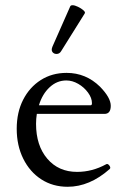

<svg xmlns="http://www.w3.org/2000/svg" viewBox="-20 -704 479 735"><path d="M239 11Q182 11 138 -17.5Q94 -46 69 -96.5Q44 -147 44 -211Q44 -274 68.5 -322Q93 -370 136 -397.5Q179 -425 235 -425Q309 -425 363 -372Q404 -330 404 -299Q404 -268 380 -268H121Q118 -249 118 -230Q118 -147 161 -96.5Q204 -46 275 -46Q333 -46 386 -75Q392 -79 398.5 -70.5Q405 -62 400 -57Q323 11 239 11ZM234 -396Q198 -396 170 -370Q142 -344 129 -301H327Q332 -301 332 -309Q332 -329 317 -349.5Q302 -370 279.5 -383Q257 -396 234 -396ZM214 -508Q208 -498 197.5 -497.5Q187 -497 181 -504.5Q175 -512 181 -526L249 -680Q251 -684 258 -684Q266 -684 278.5 -678Q291 -672 299.5 -664.5Q308 -657 304 -652Z"/></svg>

Font: Junicode SmExp
Style: Regular
Weight: 400
Width: 6
Designer: Peter S. Baker
Version: Version 2.205; ttfautohint (v1.8.4)